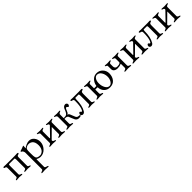

<svg xmlns="http://www.w3.org/2000/svg" viewBox="468 -2155 4168 4168"><g transform="rotate(-45 2552.0 -70.5)"><path d="M337 -361H177Q160 -361 160 -323V-62Q160 -49 167 -41Q174 -33 180 -30.5Q186 -28 201 -24Q224 -16 224 -6Q224 3 201 3Q181 3 163 0.5Q145 -2 128 -2Q111 -2 92.5 0.5Q74 3 54 3Q31 3 31 -6Q31 -16 54 -24Q67 -28 73 -30.5Q79 -33 84.5 -41Q90 -49 90 -62V-317Q90 -345 82 -354.5Q74 -364 48 -369Q43 -370 37 -375.5Q31 -381 31 -388Q31 -393 40 -398Q49 -403 53 -403Q66 -403 81 -401.5Q96 -400 107 -400H119Q131 -400 150.5 -400Q170 -400 193.5 -399.5Q217 -399 246 -399Q275 -399 300 -399Q384 -399 406 -400Q417 -400 434 -401.5Q451 -403 464 -403Q468 -403 477 -398Q486 -393 486 -388Q486 -381 480 -375.5Q474 -370 469 -369Q442 -363 432.5 -353.5Q423 -344 423 -316V-62Q423 -49 428.5 -41Q434 -33 440 -30.5Q446 -28 459 -24Q482 -16 482 -6Q482 3 459 3Q439 3 421 0.5Q403 -2 386 -2Q369 -2 350.5 0.5Q332 3 312 3Q289 3 289 -6Q289 -16 312 -24Q323 -27 327.5 -28.5Q332 -30 339.5 -34.5Q347 -39 350 -45.5Q353 -52 353 -62V-323Q353 -361 337 -361Z M787 -17Q804 -17 824.5 -26Q845 -35 866.5 -54Q888 -73 902.5 -109.5Q917 -146 917 -193Q917 -247 902.5 -285Q888 -323 864.5 -339.5Q841 -356 821 -362.5Q801 -369 781 -369Q733 -369 695 -340Q672 -323 669 -269Q669 -261 668.5 -239.5Q668 -218 668 -205Q668 -157 670 -115Q673 -62 694 -42Q721 -17 787 -17ZM598 220V-287Q598 -304 586 -329.5Q574 -355 552 -360Q544 -362 544 -373Q544 -383 551 -385Q593 -395 667 -425L668 -426H669Q675 -426 675 -417Q675 -412 672.5 -389Q670 -366 670 -357Q670 -349 671 -348Q690 -367 740.5 -390.5Q791 -414 833 -414Q907 -414 952 -357Q997 -300 997 -225Q997 -133 930.5 -59.5Q864 14 772 14Q750 14 718 4.5Q686 -5 672 -18Q668 -18 668 33V220Q668 228 671.5 233.5Q675 239 683 243.5Q691 248 696.5 250Q702 252 713 254.5Q724 257 726 258Q749 266 749 276Q749 285 727 285Q707 285 678.5 282.5Q650 280 633 280Q616 280 594.5 282.5Q573 285 553 285Q532 285 532 276Q532 266 555 258Q588 248 595 236Q598 229 598 220Z M1398 -339Q1398 -352 1392.5 -359.5Q1387 -367 1381.5 -369.5Q1376 -372 1363 -376Q1340 -384 1340 -394Q1340 -403 1360 -403Q1381 -403 1399.5 -400.5Q1418 -398 1435 -398Q1452 -398 1471.5 -400.5Q1491 -403 1512 -403Q1532 -403 1532 -394Q1532 -384 1509 -376Q1495 -372 1488.5 -369Q1482 -366 1475 -358Q1468 -350 1468 -337V-63Q1468 -51 1476 -42.5Q1484 -34 1490.5 -31Q1497 -28 1512 -24Q1535 -16 1535 -6Q1535 3 1515 3Q1494 3 1472.5 0.5Q1451 -2 1434 -2Q1417 -2 1395.5 0.5Q1374 3 1353 3Q1333 3 1333 -6Q1333 -16 1356 -24Q1370 -28 1376.5 -31Q1383 -34 1390.5 -42Q1398 -50 1398 -63V-266Q1398 -270 1396 -272L1394 -271L1195 -74Q1192 -71 1192 -63Q1192 -50 1200.5 -41.5Q1209 -33 1214.5 -31Q1220 -29 1236 -24Q1259 -16 1259 -6Q1259 3 1239 3Q1218 3 1196.5 0.5Q1175 -2 1158 -2Q1141 -2 1119.5 0.5Q1098 3 1077 3Q1057 3 1057 -6Q1057 -16 1080 -24Q1112 -34 1119 -47Q1122 -53 1122 -63V-337Q1122 -350 1116 -358Q1110 -366 1103.5 -369Q1097 -372 1084 -376Q1061 -384 1061 -394Q1061 -403 1081 -403Q1102 -403 1121.5 -400.5Q1141 -398 1158 -398Q1175 -398 1193.5 -400.5Q1212 -403 1233 -403Q1253 -403 1253 -394Q1253 -384 1230 -376Q1217 -372 1210.5 -369Q1204 -366 1198 -358Q1192 -350 1192 -337V-137Q1192 -134 1196 -131.5Q1200 -129 1202 -131L1393 -328Q1398 -336 1398 -339Z M1648 -330Q1648 -367 1611 -378Q1588 -386 1588 -396Q1588 -405 1611 -405Q1631 -405 1647.5 -402.5Q1664 -400 1681 -400Q1698 -400 1715.5 -402.5Q1733 -405 1753 -405Q1776 -405 1776 -396Q1776 -386 1753 -378Q1716 -367 1716 -328V-235Q1716 -227 1727 -227Q1771 -227 1790 -234Q1812 -243 1829 -268.5Q1846 -294 1859 -327.5Q1872 -361 1873 -363Q1902 -418 1951 -418Q1973 -418 1986.5 -402.5Q2000 -387 2000 -372Q2000 -358 1989.5 -341.5Q1979 -325 1965 -325Q1957 -325 1945.5 -339.5Q1934 -354 1928 -354Q1924 -354 1921 -353.5Q1918 -353 1915 -351.5Q1912 -350 1910.5 -349Q1909 -348 1906 -345Q1903 -342 1902 -340.5Q1901 -339 1898 -335Q1895 -331 1894 -330Q1891 -325 1881.5 -299.5Q1872 -274 1859 -252Q1846 -230 1829 -225Q1823 -222 1829 -220Q1855 -218 1868 -192Q1873 -181 1892.5 -131Q1912 -81 1919 -66Q1926 -53 1935.5 -44.5Q1945 -36 1960 -33Q1975 -30 1980.5 -29.5Q1986 -29 2004 -28Q2019 -28 2019 -12Q2019 -7 2012.5 -2Q2006 3 1990.5 6.5Q1975 10 1952 10Q1900 10 1870 -36Q1860 -51 1838.5 -108Q1817 -165 1812 -174Q1798 -195 1772 -202Q1757 -205 1726 -205Q1716 -205 1716 -196V-62Q1716 -56 1717 -51.5Q1718 -47 1721.5 -43.5Q1725 -40 1727 -37.5Q1729 -35 1735 -32.5Q1741 -30 1743 -29.5Q1745 -29 1752.5 -26.5Q1760 -24 1761 -24Q1784 -16 1784 -6Q1784 3 1761 3Q1741 3 1720.5 0.5Q1700 -2 1683 -2Q1666 -2 1645.5 0.5Q1625 3 1605 3Q1582 3 1582 -6Q1582 -16 1605 -24Q1607 -25 1616.5 -27.5Q1626 -30 1629 -31Q1632 -32 1638 -36Q1644 -40 1646 -45.5Q1648 -51 1648 -59Z M2093 -49Q2111 -47 2129 -94Q2157 -169 2157 -319Q2157 -346 2145.5 -354.5Q2134 -363 2104 -369Q2099 -370 2093 -375.5Q2087 -381 2087 -388Q2087 -393 2096 -398Q2105 -403 2109 -403Q2122 -403 2137 -401.5Q2152 -400 2163 -400H2372Q2385 -400 2401.5 -401.5Q2418 -403 2430 -403Q2434 -403 2443 -398Q2452 -393 2452 -388Q2452 -381 2446 -375.5Q2440 -370 2435 -369Q2408 -363 2398.5 -350.5Q2389 -338 2389 -300V-62Q2389 -49 2394.5 -41Q2400 -33 2406 -30.5Q2412 -28 2425 -24Q2448 -16 2448 -6Q2448 3 2428 3Q2408 3 2388.5 0.5Q2369 -2 2352 -2Q2335 -2 2314.5 0.5Q2294 3 2275 3Q2255 3 2255 -6Q2255 -16 2278 -24Q2289 -27 2293.5 -28.5Q2298 -30 2305.5 -34.5Q2313 -39 2316 -45.5Q2319 -52 2319 -62V-323Q2319 -361 2303 -361H2214Q2197 -361 2197 -323Q2197 -135 2133 -28Q2109 14 2070 14Q2048 14 2034.5 -1Q2021 -16 2021 -31Q2021 -45 2031.5 -61.5Q2042 -78 2056 -78Q2064 -78 2075.5 -63.5Q2087 -49 2093 -49Z M2715 -229Q2728 -306 2780.5 -360Q2833 -414 2909 -414Q2994 -414 3049.5 -355Q3105 -296 3105 -213Q3105 -118 3053 -52Q3001 14 2901 14Q2821 14 2769 -37.5Q2717 -89 2712 -171Q2712 -181 2707 -181H2643Q2640 -179 2640 -174V-63Q2640 -50 2648.5 -41.5Q2657 -33 2662.5 -31Q2668 -29 2684 -24Q2707 -16 2707 -6Q2707 3 2684 3Q2664 3 2643.5 0.5Q2623 -2 2606 -2Q2589 -2 2568.5 0.5Q2548 3 2528 3Q2505 3 2505 -6Q2505 -16 2528 -24Q2560 -34 2567 -47Q2570 -53 2570 -63V-337Q2570 -350 2564 -358Q2558 -366 2551.5 -369Q2545 -372 2532 -376Q2509 -384 2509 -394Q2509 -403 2532 -403Q2552 -403 2570.5 -400.5Q2589 -398 2606 -398Q2623 -398 2640.5 -400.5Q2658 -403 2678 -403Q2701 -403 2701 -394Q2701 -384 2678 -376Q2665 -372 2658.5 -369Q2652 -366 2646 -358Q2640 -350 2640 -337V-224Q2640 -218 2650 -218H2706H2707Q2712 -217 2714 -224Q2715 -226 2715 -229ZM3028 -189Q3028 -265 2990.5 -324Q2953 -383 2892 -383Q2849 -383 2819 -338Q2789 -293 2789 -221Q2789 -141 2824 -78.5Q2859 -16 2916 -16Q2960 -16 2994 -68Q3028 -120 3028 -189Z M3196 -247 3195 -337Q3195 -357 3190 -363.5Q3185 -370 3170 -375Q3147 -383 3147 -394Q3147 -403 3170 -403Q3184 -403 3199 -400.5Q3214 -398 3232 -398Q3250 -398 3268.5 -400.5Q3287 -403 3301 -403Q3324 -403 3324 -394Q3324 -384 3301 -376Q3289 -372 3282.5 -369Q3276 -366 3270.5 -358Q3265 -350 3265 -337V-265Q3265 -235 3282 -215Q3299 -195 3331 -195Q3392 -195 3414 -213Q3428 -223 3428 -234V-337Q3428 -355 3419.5 -363Q3411 -371 3393 -376Q3370 -384 3370 -394Q3370 -403 3393 -403Q3413 -403 3430.5 -400.5Q3448 -398 3465 -398Q3482 -398 3500.5 -400.5Q3519 -403 3539 -403Q3562 -403 3562 -394Q3562 -384 3539 -376Q3525 -372 3518.5 -369Q3512 -366 3505 -358Q3498 -350 3498 -337V-63Q3498 -51 3506 -42.5Q3514 -34 3520.5 -31Q3527 -28 3542 -24Q3565 -16 3565 -6Q3565 3 3542 3Q3522 3 3501.5 0.5Q3481 -2 3464 -2Q3447 -2 3426.5 0.5Q3406 3 3386 3Q3363 3 3363 -6Q3363 -16 3386 -24Q3400 -28 3406.5 -31Q3413 -34 3420.5 -42Q3428 -50 3428 -63V-172Q3428 -180 3426 -183.5Q3424 -187 3420 -185Q3379 -162 3307 -162Q3262 -162 3229.5 -185Q3197 -208 3196 -247Z M3954 -339Q3954 -352 3948.5 -359.5Q3943 -367 3937.5 -369.5Q3932 -372 3919 -376Q3896 -384 3896 -394Q3896 -403 3916 -403Q3937 -403 3955.5 -400.5Q3974 -398 3991 -398Q4008 -398 4027.5 -400.5Q4047 -403 4068 -403Q4088 -403 4088 -394Q4088 -384 4065 -376Q4051 -372 4044.5 -369Q4038 -366 4031 -358Q4024 -350 4024 -337V-63Q4024 -51 4032 -42.5Q4040 -34 4046.5 -31Q4053 -28 4068 -24Q4091 -16 4091 -6Q4091 3 4071 3Q4050 3 4028.5 0.5Q4007 -2 3990 -2Q3973 -2 3951.5 0.5Q3930 3 3909 3Q3889 3 3889 -6Q3889 -16 3912 -24Q3926 -28 3932.5 -31Q3939 -34 3946.5 -42Q3954 -50 3954 -63V-266Q3954 -270 3952 -272L3950 -271L3751 -74Q3748 -71 3748 -63Q3748 -50 3756.5 -41.5Q3765 -33 3770.5 -31Q3776 -29 3792 -24Q3815 -16 3815 -6Q3815 3 3795 3Q3774 3 3752.5 0.5Q3731 -2 3714 -2Q3697 -2 3675.5 0.5Q3654 3 3633 3Q3613 3 3613 -6Q3613 -16 3636 -24Q3668 -34 3675 -47Q3678 -53 3678 -63V-337Q3678 -350 3672 -358Q3666 -366 3659.5 -369Q3653 -372 3640 -376Q3617 -384 3617 -394Q3617 -403 3637 -403Q3658 -403 3677.5 -400.5Q3697 -398 3714 -398Q3731 -398 3749.5 -400.5Q3768 -403 3789 -403Q3809 -403 3809 -394Q3809 -384 3786 -376Q3773 -372 3766.5 -369Q3760 -366 3754 -358Q3748 -350 3748 -337V-137Q3748 -134 3752 -131.5Q3756 -129 3758 -131L3949 -328Q3954 -336 3954 -339Z M4191 -49Q4209 -47 4227 -94Q4255 -169 4255 -319Q4255 -346 4243.5 -354.5Q4232 -363 4202 -369Q4197 -370 4191 -375.5Q4185 -381 4185 -388Q4185 -393 4194 -398Q4203 -403 4207 -403Q4220 -403 4235 -401.5Q4250 -400 4261 -400H4470Q4483 -400 4499.5 -401.5Q4516 -403 4528 -403Q4532 -403 4541 -398Q4550 -393 4550 -388Q4550 -381 4544 -375.5Q4538 -370 4533 -369Q4506 -363 4496.5 -350.5Q4487 -338 4487 -300V-62Q4487 -49 4492.5 -41Q4498 -33 4504 -30.5Q4510 -28 4523 -24Q4546 -16 4546 -6Q4546 3 4526 3Q4506 3 4486.5 0.5Q4467 -2 4450 -2Q4433 -2 4412.5 0.5Q4392 3 4373 3Q4353 3 4353 -6Q4353 -16 4376 -24Q4387 -27 4391.5 -28.5Q4396 -30 4403.5 -34.5Q4411 -39 4414 -45.5Q4417 -52 4417 -62V-323Q4417 -361 4401 -361H4312Q4295 -361 4295 -323Q4295 -135 4231 -28Q4207 14 4168 14Q4146 14 4132.5 -1Q4119 -16 4119 -31Q4119 -45 4129.5 -61.5Q4140 -78 4154 -78Q4162 -78 4173.5 -63.5Q4185 -49 4191 -49Z M4944 -339Q4944 -352 4938.5 -359.5Q4933 -367 4927.5 -369.5Q4922 -372 4909 -376Q4886 -384 4886 -394Q4886 -403 4906 -403Q4927 -403 4945.5 -400.5Q4964 -398 4981 -398Q4998 -398 5017.5 -400.5Q5037 -403 5058 -403Q5078 -403 5078 -394Q5078 -384 5055 -376Q5041 -372 5034.5 -369Q5028 -366 5021 -358Q5014 -350 5014 -337V-63Q5014 -51 5022 -42.5Q5030 -34 5036.5 -31Q5043 -28 5058 -24Q5081 -16 5081 -6Q5081 3 5061 3Q5040 3 5018.5 0.5Q4997 -2 4980 -2Q4963 -2 4941.5 0.5Q4920 3 4899 3Q4879 3 4879 -6Q4879 -16 4902 -24Q4916 -28 4922.5 -31Q4929 -34 4936.5 -42Q4944 -50 4944 -63V-266Q4944 -270 4942 -272L4940 -271L4741 -74Q4738 -71 4738 -63Q4738 -50 4746.5 -41.5Q4755 -33 4760.5 -31Q4766 -29 4782 -24Q4805 -16 4805 -6Q4805 3 4785 3Q4764 3 4742.5 0.5Q4721 -2 4704 -2Q4687 -2 4665.5 0.5Q4644 3 4623 3Q4603 3 4603 -6Q4603 -16 4626 -24Q4658 -34 4665 -47Q4668 -53 4668 -63V-337Q4668 -350 4662 -358Q4656 -366 4649.5 -369Q4643 -372 4630 -376Q4607 -384 4607 -394Q4607 -403 4627 -403Q4648 -403 4667.5 -400.5Q4687 -398 4704 -398Q4721 -398 4739.5 -400.5Q4758 -403 4779 -403Q4799 -403 4799 -394Q4799 -384 4776 -376Q4763 -372 4756.5 -369Q4750 -366 4744 -358Q4738 -350 4738 -337V-137Q4738 -134 4742 -131.5Q4746 -129 4748 -131L4939 -328Q4944 -336 4944 -339Z"/></g></svg>

Font: EB Garamond SC 12
Style: Regular
Weight: 400
Version: Version 0.016 ; ttfautohint (v0.97) -l 8 -r 50 -G 200 -x 0 -